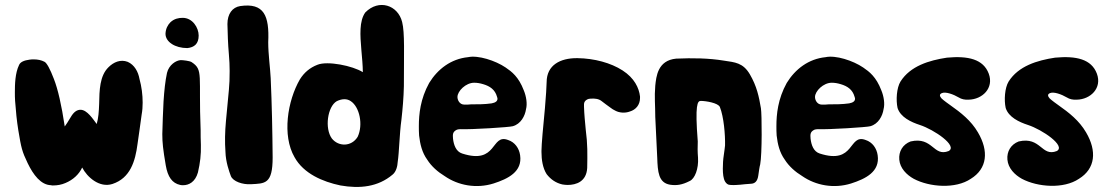

<svg xmlns="http://www.w3.org/2000/svg" viewBox="-20 -735 4413 763"><path d="M526.4 -162.1C531.2 -196.3 537.1 -235.4 543 -280.3C545.9 -295.9 546.9 -311.5 546.9 -327.1C546.9 -358.4 543 -389.6 534.2 -421.9C529.3 -449.2 514.6 -477.5 487.3 -489.3C459 -500 431.6 -488.3 411.1 -467.8C376 -433.6 375 -376 374 -321.3C373 -293 371.1 -264.6 364.3 -242.2C349.6 -261.7 326.2 -298.8 299.8 -298.8C285.2 -298.8 272.5 -289.1 261.7 -270.5C251 -252 242.2 -239.3 237.3 -232.4C224.6 -317.4 210 -380.9 194.3 -420.9C178.7 -461.9 166 -484.4 157.2 -489.3C144.5 -496.1 129.9 -499 114.3 -499C109.4 -499 103.5 -499 97.7 -498C75.2 -495.1 60.5 -488.3 55.7 -476.6C40 -444.3 39.1 -399.4 39.1 -368.2C39.1 -357.4 39.1 -345.7 40 -334C43 -292 46.9 -253.9 52.7 -217.8C64.5 -146.5 67.4 -133.8 89.8 -86.9C112.3 -40 142.6 0 182.6 1C185.5 2 187.5 2 190.4 2C208 2 224.6 -1 240.2 -7.8C270.5 -20.5 293.9 -42 306.6 -69.3C326.2 -31.2 375 12.7 426.8 -3.9C498 -27.3 517.6 -94.7 526.4 -162.1Z M637.7 -601.6V-600.6C637.7 -568.4 675.8 -543.9 724.6 -543.9C752 -546.9 769.5 -560.5 769.5 -593.8C769.5 -625 745.1 -664.1 706.1 -664.1C690.4 -664.1 672.9 -661.1 657.2 -646.5C646.5 -635.7 638.7 -621.1 637.7 -601.6ZM777.3 -218.8C768.6 -437.5 789.1 -457 741.2 -488.3C733.4 -493.2 707 -496.1 698.2 -496.1C679.7 -495.1 651.4 -477.5 643.6 -445.3C636.7 -413.1 632.8 -376 629.9 -332L627 -266.6C626 -245.1 626 -223.6 625 -202.1C625 -168 627.9 -141.6 638.7 -78.1C646.5 -32.2 664.1 -6.8 696.3 0C700.2 1 704.1 1 708 1C730.5 1 755.9 -11.7 766.6 -49.8C775.4 -87.9 779.3 -120.1 778.3 -159.2C777.3 -179.7 777.3 -199.2 777.3 -218.8Z M1055.7 -424.8C1053.7 -465.8 1045.9 -519.5 1045.9 -567.4C1050.8 -672.9 1029.3 -724.6 934.6 -710.9C903.3 -706.1 883.8 -679.7 883.8 -639.6C884.8 -599.6 885.7 -562.5 889.6 -518.6C891.6 -496.1 892.6 -474.6 892.6 -453.1C892.6 -387.7 889.6 -384.8 877.9 -253.9C874 -210.9 873 -170.9 876 -130.9C877 -91.8 890.6 -53.7 897.5 -35.2C906.2 -13.7 944.3 -1 976.6 -2.9C1033.2 -5.9 1063.5 -2.9 1063.5 -109.4C1062.5 -214.8 1060.5 -319.3 1055.7 -424.8Z M1585 -392.6C1585 -520.5 1588.9 -605.5 1578.1 -647.5C1561.5 -714.8 1485.4 -740.2 1431.6 -685.5C1407.2 -651.4 1411.1 -594.7 1416 -537.1C1417 -522.5 1418.9 -506.8 1419.9 -491.2C1420.9 -476.6 1421.9 -461.9 1421.9 -448.2C1381.8 -473.6 1281.2 -494.1 1241.2 -477.5C1210.9 -465.8 1188.5 -446.3 1171.9 -419.9C1122.1 -334 1100.6 -196.3 1150.4 -110.4C1186.5 -44.9 1262.7 -12.7 1333 2C1410.2 15.6 1482.4 7.8 1540 -41C1554.7 -52.7 1559.6 -75.2 1560.5 -91.8C1566.4 -129.9 1567.4 -203.1 1575.2 -258.8C1580.1 -302.7 1584 -346.7 1585 -392.6ZM1318.4 -333C1338.9 -342.8 1358.4 -343.8 1374 -333C1409.2 -309.6 1423.8 -239.3 1401.4 -191.4C1377 -151.4 1325.2 -151.4 1298.8 -184.6C1269.5 -224.6 1281.2 -311.5 1318.4 -333Z M1780.3 -183.6C1779.3 -199.2 1777.3 -210.9 1795.9 -219.7C1798.8 -220.7 1804.7 -221.7 1809.6 -221.7C1852.5 -219.7 2005.9 -229.5 2017.6 -233.4C2049.8 -242.2 2066.4 -274.4 2070.3 -300.8C2076.2 -322.3 2071.3 -352.5 2061.5 -376C2041 -429.7 2013.7 -450.2 1989.3 -466.8C1949.2 -494.1 1879.9 -516.6 1839.8 -507.8C1772.5 -501 1719.7 -460.9 1685.5 -405.3C1650.4 -341.8 1644.5 -281.2 1644.5 -233.4C1644.5 -220.7 1644.5 -209 1645.5 -196.3C1649.4 -162.1 1657.2 -128.9 1677.7 -100.6C1694.3 -74.2 1719.7 -51.8 1747.1 -35.2C1800.8 2 1873 15.6 1941.4 -5.9C1999 -24.4 2056.6 -52.7 2046.9 -118.2C2043 -145.5 2026.4 -169.9 1999 -178.7C1929.7 -205.1 1958 -79.1 1816.4 -125C1792 -132.8 1783.2 -159.2 1780.3 -183.6ZM1851.6 -320.3C1844.7 -319.3 1835.9 -319.3 1826.2 -319.3H1825.2C1806.6 -319.3 1797.9 -336.9 1797.9 -349.6C1797.9 -373 1831.1 -406.2 1864.3 -406.2C1876 -406.2 1887.7 -404.3 1900.4 -400.4C1926.8 -392.6 1947.3 -378.9 1955.1 -350.6C1956.1 -347.7 1957 -344.7 1957 -342.8C1957 -333 1949.2 -327.1 1933.6 -324.2C1906.2 -320.3 1878.9 -320.3 1851.6 -320.3Z M2152.3 -408.2C2152.3 -392.6 2149.4 -351.6 2145.5 -304.7C2138.7 -235.4 2131.8 -160.2 2131.8 -135.7V-130.9C2131.8 -100.6 2136.7 -67.4 2152.3 -43C2168.9 -21.5 2189.5 -7.8 2214.8 -2C2221.7 -1 2228.5 0 2235.4 0C2270.5 0 2310.5 -13.7 2313.5 -67.4C2314.5 -122.1 2315.4 -162.1 2307.6 -220.7C2304.7 -251 2301.8 -280.3 2300.8 -310.5V-321.3C2300.8 -324.2 2301.8 -328.1 2303.7 -331.1C2307.6 -337.9 2317.4 -342.8 2325.2 -342.8C2344.7 -344.7 2360.4 -341.8 2371.1 -333C2381.8 -324.2 2393.6 -316.4 2405.3 -307.6C2411.1 -302.7 2418 -298.8 2425.8 -294.9C2440.4 -287.1 2462.9 -284.2 2483.4 -292C2505.9 -298.8 2523.4 -317.4 2523.4 -345.7V-351.6C2519.5 -385.7 2501 -424.8 2454.1 -455.1C2407.2 -485.4 2341.8 -502.9 2275.4 -503.9H2271.5C2208 -503.9 2152.3 -477.5 2152.3 -408.2Z M3001 -82C3008.8 -122.1 3007.8 -281.2 3003.9 -304.7C2996.1 -351.6 2987.3 -392.6 2960 -439.5C2932.6 -486.3 2900.4 -487.3 2856.4 -494.1C2796.9 -503.9 2732.4 -504.9 2667 -502C2592.8 -495.1 2587.9 -429.7 2584 -394.5C2580.1 -347.7 2584 -319.3 2584 -270.5L2591.8 -108.4C2593.8 -51.8 2596.7 -8.8 2642.6 -1C2668 2.9 2690.4 0 2720.7 -15.6C2741.2 -24.4 2756.8 -64.5 2753.9 -108.4C2752 -130.9 2752 -152.3 2752.9 -172.9C2741.2 -320.3 2752 -334 2764.6 -334C2784.2 -334 2834 -326.2 2840.8 -309.6C2856.4 -270.5 2862.3 -199.2 2861.3 -157.2C2860.4 -150.4 2859.4 -137.7 2856.4 -119.1C2853.5 -100.6 2852.5 -83 2852.5 -64.5C2852.5 -44.9 2854.5 -25.4 2861.3 -13.7C2866.2 -5.9 2872.1 0 2882.8 0C2897.5 1 2910.2 0 2921.9 -1C2932.6 -2 2947.3 -3.9 2965.8 -4.9C2981.4 -5.9 2990.2 -16.6 2993.2 -36.1C2996.1 -55.7 2998 -71.3 3001 -82Z M3201.2 -183.6C3200.2 -199.2 3198.2 -210.9 3216.8 -219.7C3219.7 -220.7 3225.6 -221.7 3230.5 -221.7C3273.4 -219.7 3426.8 -229.5 3438.5 -233.4C3470.7 -242.2 3487.3 -274.4 3491.2 -300.8C3497.1 -322.3 3492.2 -352.5 3482.4 -376C3461.9 -429.7 3434.6 -450.2 3410.2 -466.8C3370.1 -494.1 3300.8 -516.6 3260.7 -507.8C3193.4 -501 3140.6 -460.9 3106.4 -405.3C3071.3 -341.8 3065.4 -281.2 3065.4 -233.4C3065.4 -220.7 3065.4 -209 3066.4 -196.3C3070.3 -162.1 3078.1 -128.9 3098.6 -100.6C3115.2 -74.2 3140.6 -51.8 3168 -35.2C3221.7 2 3293.9 15.6 3362.3 -5.9C3419.9 -24.4 3477.5 -52.7 3467.8 -118.2C3463.9 -145.5 3447.3 -169.9 3419.9 -178.7C3350.6 -205.1 3378.9 -79.1 3237.3 -125C3212.9 -132.8 3204.1 -159.2 3201.2 -183.6ZM3272.5 -320.3C3265.6 -319.3 3256.8 -319.3 3247.1 -319.3H3246.1C3227.5 -319.3 3218.8 -336.9 3218.8 -349.6C3218.8 -373 3252 -406.2 3285.2 -406.2C3296.9 -406.2 3308.6 -404.3 3321.3 -400.4C3347.7 -392.6 3368.2 -378.9 3376 -350.6C3377 -347.7 3377.9 -344.7 3377.9 -342.8C3377.9 -333 3370.1 -327.1 3354.5 -324.2C3327.1 -320.3 3299.8 -320.3 3272.5 -320.3Z M3721.7 -343.8C3714.8 -351.6 3710.9 -360.4 3723.6 -365.2C3738.3 -371.1 3768.6 -360.4 3790 -347.7C3800.8 -340.8 3814.5 -337.9 3829.1 -338.9C3883.8 -339.8 3930.7 -384.8 3909.2 -442.4C3887.7 -500 3827.1 -513.7 3743.2 -505.9C3671.9 -495.1 3597.7 -472.7 3558.6 -411.1C3543 -385.7 3540 -336.9 3546.9 -305.7C3558.6 -269.5 3599.6 -250 3635.7 -238.3C3692.4 -219.7 3787.1 -155.3 3750 -134.8C3688.5 -110.4 3687.5 -193.4 3598.6 -172.9C3567.4 -161.1 3550.8 -132.8 3553.7 -100.6C3556.6 -66.4 3583 -40 3611.3 -24.4C3673.8 8.8 3777.3 16.6 3837.9 -24.4C3903.3 -64.5 3910.2 -134.8 3866.2 -209C3838.9 -255.9 3798.8 -287.1 3755.9 -317.4C3752.9 -319.3 3728.5 -336.9 3721.7 -343.8Z M4151.4 -343.8C4144.5 -351.6 4140.6 -360.4 4153.3 -365.2C4168 -371.1 4198.2 -360.4 4219.7 -347.7C4230.5 -340.8 4244.1 -337.9 4258.8 -338.9C4313.5 -339.8 4360.4 -384.8 4338.9 -442.4C4317.4 -500 4256.8 -513.7 4172.9 -505.9C4101.6 -495.1 4027.3 -472.7 3988.3 -411.1C3972.7 -385.7 3969.7 -336.9 3976.6 -305.7C3988.3 -269.5 4029.3 -250 4065.4 -238.3C4122.1 -219.7 4216.8 -155.3 4179.7 -134.8C4118.2 -110.4 4117.2 -193.4 4028.3 -172.9C3997.1 -161.1 3980.5 -132.8 3983.4 -100.6C3986.3 -66.4 4012.7 -40 4041 -24.4C4103.5 8.8 4207 16.6 4267.6 -24.4C4333 -64.5 4339.8 -134.8 4295.9 -209C4268.6 -255.9 4228.5 -287.1 4185.5 -317.4C4182.6 -319.3 4158.2 -336.9 4151.4 -343.8Z"/></svg>

Font: Day Care
Style: Regular
Weight: 400
Designer: Noponies
Version: Version 1.000;PS 001.000;hotconv 1.0.88;makeotf.lib2.5.64775